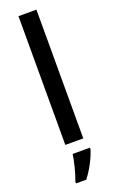

<svg xmlns="http://www.w3.org/2000/svg" viewBox="-185 -802 641 1065"><g transform="rotate(-20 135.0 -269.5)"><path d="M188 0V-760H82V0ZM205 70V61H103C98 103 79 174 65 209V221H125C161 176 194 110 205 70Z"/></g></svg>

Font: Noto Sans Cherokee Medium
Style: Regular
Weight: 500
Designer: Monotype Design Team
Foundry: Monotype Imaging Inc.
Version: Version 2.001